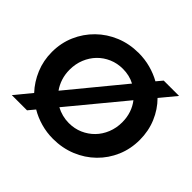

<svg xmlns="http://www.w3.org/2000/svg" viewBox="-164 -921 1142 1142"><g transform="rotate(45 406.5 -350.0)"><path d="M406 11Q353 11 303.5 -3Q254 -17 212 -42L177 0H49L134 -103Q89 -151 62.5 -214.5Q36 -278 36 -350Q36 -426 64.5 -491.5Q93 -557 143.5 -606.5Q194 -656 261 -683.5Q328 -711 406 -711Q458 -711 506 -698Q554 -685 595 -662L627 -700H756L674 -601Q722 -553 749 -488.5Q776 -424 776 -350Q776 -274 748 -208.5Q720 -143 669.5 -93.5Q619 -44 551.5 -16.5Q484 11 406 11ZM227 -215 506 -554Q484 -566 458.5 -572Q433 -578 406 -578Q359 -578 318.5 -560.5Q278 -543 248.5 -512.5Q219 -482 202 -440.5Q185 -399 185 -350Q185 -311 196 -277Q207 -243 227 -215ZM406 -122Q454 -122 494 -139.5Q534 -157 564 -187.5Q594 -218 611 -260Q628 -302 628 -350Q628 -391 616 -426.5Q604 -462 582 -490L300 -149Q324 -136 351 -129Q378 -122 406 -122Z"/></g></svg>

Font: Red Hat Display ExtraBold
Style: Regular
Weight: 800
Designer: Pentagram, MCKL
Foundry: Pentagram, MCKL
Version: Version 1.023